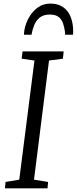

<svg xmlns="http://www.w3.org/2000/svg" viewBox="-20 -1022 417 1042"><path d="M7 0 10 -34.5 84.5 -47 167 -693.5 97.5 -703.5 102.5 -743H325.5L321.5 -703.5L246 -693.5L164.5 -47L241 -34.5L238 0ZM252.5 -1002.5Q287.5 -1002.5 311.5 -989.8Q335.5 -977 349.8 -955.8Q364 -934.5 370.5 -908.2Q377 -882 377 -854Q377 -848.5 377 -843.2Q377 -838 376 -833.5H333.5Q333.5 -838 333.2 -843Q333 -848 332 -853Q329 -874 322.2 -894.8Q315.5 -915.5 299 -929.2Q282.5 -943 250.5 -943Q214.5 -943 194.2 -925.5Q174 -908 164.5 -882.8Q155 -857.5 151 -833.5H110Q110 -840.5 110.8 -846.8Q111.5 -853 112.5 -859.5Q119.5 -897 138.5 -929.5Q157.5 -962 186.5 -982.2Q215.5 -1002.5 252.5 -1002.5Z"/></svg>

Font: Merriweather 20pt Light
Style: Italic
Weight: 300
Italic angle: -7.8°
Version: Version 2.101